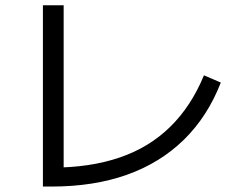

<svg xmlns="http://www.w3.org/2000/svg" viewBox="-20 -724 904 723"><path d="M141.6 -704.1H219.7V-40L174.8 -92.8Q319.3 -92.8 430.7 -130.9Q542 -168.9 621.1 -246.6Q700.2 -324.2 748 -440.4L811.5 -413.1Q761.7 -285.2 672.4 -197.8Q583 -110.4 458 -65.9Q333 -21.5 173.8 -21.5H141.6Z"/></svg>

Font: Pretendard GOV Variable
Style: Regular
Weight: 400
Designer: Base glyphs from Inter by Rasmus Andersson; Hangul glyphs from Noto Sans CJK(Source Han Sans) by Jang Soo-young and Kang
Foundry: Kil Hyung-jin
Version: Version 1.307;Glyphs 3.2 (3192)